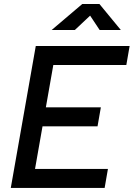

<svg xmlns="http://www.w3.org/2000/svg" viewBox="-20 -918 653 938"><path d="M32.7 0 154.8 -693.4H256.8L134.8 0ZM32.7 0 49.3 -92.8H507.3L491.2 0ZM85.9 -300.8 102.1 -393.6H472.7L456.5 -300.8ZM138.7 -600.6 154.8 -693.4H613.3L597.2 -600.6ZM232.4 -771.5 381.8 -898.4H465.8L570.3 -771.5H466.8L400.4 -871.6H452.1L345.7 -771.5Z"/></svg>

Font: Cascadia Mono NF
Style: Italic
Weight: 400
Italic angle: -10°
Monospace: yes
Designer: Aaron Bell
Foundry: Saja Typeworks
Version: Version 2404.023